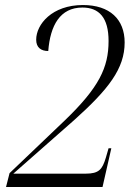

<svg xmlns="http://www.w3.org/2000/svg" viewBox="-20 -744 543 764"><path d="M4 0H388L423 -154H412L401 -116C387 -70 374 -53 321 -53H33L275 -266C412 -389 476 -471 476 -575C476 -667 417 -724 310 -724C187 -724 124 -647 124 -586C124 -555 143 -541 172 -541C180 -643 219 -714 308 -714C374 -714 412 -674 412 -581C412 -475 374 -396 238 -265L18 -55Z"/></svg>

Font: Noto Serif Display SemiCondensed Light
Style: Italic
Weight: 300
Width: 4
Italic angle: -12°
Designer: Monotype Design Team
Foundry: Monotype Imaging Inc.
Version: Version 2.009